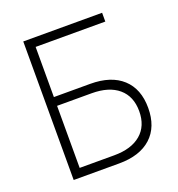

<svg xmlns="http://www.w3.org/2000/svg" viewBox="-126 -798 839 903"><g transform="rotate(-20 293.0 -346.5)"><path d="M89.8 0V-693.4H484.4V-649.4H135.7V-398.4H317.4Q421.4 -398.4 478.3 -346.4Q535.2 -294.4 535.2 -199.2Q535.2 -104 478.3 -52Q421.4 0 317.4 0ZM135.7 -43.9H308.6Q395 -43.9 442.6 -84.5Q490.2 -125 490.2 -199.2Q490.2 -273.4 442.6 -314Q395 -354.5 308.6 -354.5H135.7Z"/></g></svg>

Font: Cascadia Mono ExtraLight
Style: Regular
Weight: 200
Monospace: yes
Designer: Aaron Bell
Foundry: Saja Typeworks
Version: Version 2404.023; ttfautohint (v1.8.4)